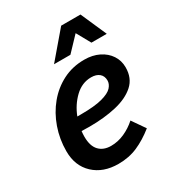

<svg xmlns="http://www.w3.org/2000/svg" viewBox="-178 -844 885 965"><g transform="rotate(-30 264.0 -362.0)"><path d="M31 -175Q31 -245 53.5 -309Q76 -373 117 -422.5Q158 -472 214 -500.5Q270 -529 338 -529Q386 -529 422.5 -511Q459 -493 479.5 -462Q500 -431 500 -392Q500 -329 459 -292.5Q418 -256 349 -240Q280 -224 194 -224Q173 -224 148 -225Q146 -209 146 -193Q146 -139 171 -112.5Q196 -86 240 -86Q280 -86 318 -103Q356 -120 387 -148L439 -73Q389 -33 338.5 -11Q288 11 227 11Q139 11 85 -39.5Q31 -90 31 -175ZM324 -435Q271 -435 229.5 -395.5Q188 -356 166 -299Q177 -299 186 -299Q267 -299 311 -311Q355 -323 371.5 -341.5Q388 -360 388 -380Q388 -406 371 -420.5Q354 -435 324 -435ZM196 -585 324 -735H436L502 -585H413L368 -666L291 -585Z"/></g></svg>

Font: Radio Canada Medium
Style: Italic
Weight: 500
Italic angle: -12°
Designer: Charles Daoud, Etienne Aubert Bonn, Alexandre Saumier Demers, Jacques Le Bailly
Foundry: Radio-Canada
Version: Version 2.104; ttfautohint (v1.8.4.7-5d5b);gftools[0.9.28.de